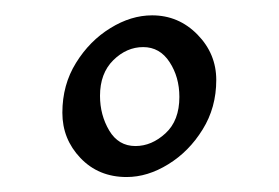

<svg xmlns="http://www.w3.org/2000/svg" viewBox="-20 -575 369 254"><path d="M266.1 -469.2Q266.1 -432.6 248 -403.6Q230 -374.5 202.6 -357.7Q175.3 -340.8 147.5 -340.8Q110.4 -340.8 86.4 -366Q62.5 -391.1 62.5 -425.8Q62.5 -462.9 80.6 -491.9Q98.6 -521 126 -537.8Q153.3 -554.7 181.2 -554.7Q216.3 -554.7 241.2 -529.3Q266.1 -503.9 266.1 -469.2ZM217.3 -446.8Q217.3 -473.1 204.3 -492.9Q191.4 -512.7 169.4 -512.7Q147.5 -512.7 129.9 -495.4Q112.3 -478 112.3 -448.2Q112.3 -422.9 124.5 -402.3Q136.7 -381.8 159.2 -381.8Q180.7 -381.8 199 -398.7Q217.3 -415.5 217.3 -446.8Z"/></svg>

Font: Dai Banna SIL Light
Style: Regular
Weight: 300
Designer: Victor Gaultney
Foundry: SIL International
Version: Version 4.000